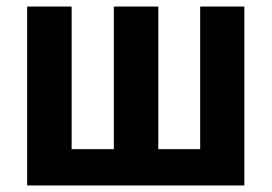

<svg xmlns="http://www.w3.org/2000/svg" viewBox="-20 -567 831 587"><path d="M63 0V-547H199V-111H328V-547H464V-111H592V-547H727V0Z"/></svg>

Font: Noto Sans Condensed
Style: Bold
Weight: 700
Width: 3
Designer: Monotype Design Team
Foundry: Monotype Imaging Inc.
Version: Version 2.013; ttfautohint (v1.8.4.7-5d5b)